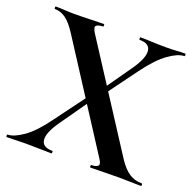

<svg xmlns="http://www.w3.org/2000/svg" viewBox="-113 -742 873 860"><g transform="rotate(20 323.5 -312.5)"><path d="M404 0Q401 0 401 -6Q401 -12 404 -12Q423 -12 433.5 -19.5Q444 -27 428 -51L117 -533Q89 -577 64.5 -595Q40 -613 12 -613Q9 -613 9 -619Q9 -625 12 -625Q32 -625 54.5 -623.5Q77 -622 97 -622Q140 -622 176.5 -623.5Q213 -625 241 -625Q243 -625 243 -619Q243 -613 241 -613Q222 -613 211 -606Q200 -599 216 -573L533 -83Q558 -46 584 -29Q610 -12 644 -12Q647 -12 647 -6Q647 0 644 0Q622 0 595.5 -1Q569 -2 539 -2Q496 -2 464 -1Q432 0 404 0ZM5 0Q2 0 2 -6Q2 -12 5 -12Q34 -12 78.5 -43Q123 -74 175 -146L298 -312L316 -298L205 -140Q163 -81 166 -46.5Q169 -12 218 -12Q220 -12 220 -6Q220 0 218 0Q189 0 163 -1Q137 -2 94 -2Q66 -2 48.5 -1Q31 0 5 0ZM335 -312 317 -326 428 -484Q470 -544 467 -578.5Q464 -613 415 -613Q413 -613 413 -619Q413 -625 415 -625Q444 -625 470 -623.5Q496 -622 539 -622Q568 -622 585.5 -623.5Q603 -625 628 -625Q631 -625 631 -619Q631 -613 628 -613Q599 -613 554.5 -581.5Q510 -550 457 -478Z"/></g></svg>

Font: Cormorant Garamond Light
Style: Bold
Weight: 700
Version: Version 4.001